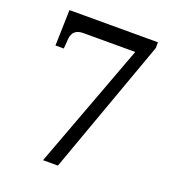

<svg xmlns="http://www.w3.org/2000/svg" viewBox="-131 -813 820 912"><g transform="rotate(20 279.5 -356.5)"><path d="M189.9 0 425.8 -632.8H163.1Q109.4 -632.8 105 -582L101.1 -532.2H59.1L64 -712.9H511.2V-684.1L265.1 0Z"/></g></svg>

Font: Noto Serif Lao
Style: Regular
Weight: 400
Designer: Danh Hong
Foundry: Danh Hong
Version: Version 1.03 uh